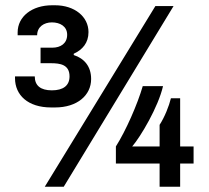

<svg xmlns="http://www.w3.org/2000/svg" viewBox="-20 -709 795 729"><path d="M37 -419V-412C37 -348 86 -301 174 -301H189C273 -301 326 -347 326 -409C326 -457 300 -487 260 -500V-505C293 -520 316 -546 316 -587C316 -646 263 -689 189 -689H178C101 -689 47 -646 47 -586V-575H121C121 -607 147 -624 177 -624C208 -624 235 -609 235 -577C235 -544 210 -528 179 -528H134V-469H173C208 -469 244 -464 244 -419C244 -384 220 -366 177 -366C134 -366 112 -384 112 -419ZM222 0 639 -686H570L150 0ZM586 -235V-153H482C514 -190 581 -303 599 -382H522C502 -313 458 -213 420 -153V-88H586V0H664V-88H715V-153H664V-336H629C622 -307 605 -264 586 -235Z"/></svg>

Font: Chivo
Style: Bold
Weight: 700
Designer: Hector Gatti
Foundry: Omnibus-Type
Version: Version 1.003;PS 001.003;hotconv 1.0.70;makeotf.lib2.5.58329